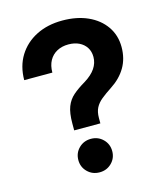

<svg xmlns="http://www.w3.org/2000/svg" viewBox="-112 -823 788 917"><g transform="rotate(-15 282.5 -364.5)"><path d="M201.2 -216.3V-250.5Q201.2 -302.2 213.1 -333Q225.1 -363.8 249 -384.5Q272.9 -405.3 309.6 -426.8Q345.7 -449.2 363.3 -475.3Q380.9 -501.5 380.9 -531.7Q380.9 -558.6 368.2 -578.4Q355.5 -598.1 333 -609.1Q310.5 -620.1 280.3 -620.1Q248 -620.1 223.6 -606.9Q199.2 -593.8 185.5 -569.1Q171.9 -544.4 171.9 -509.8H32.7Q33.2 -579.1 64.9 -630.1Q96.7 -681.2 152.6 -709.5Q208.5 -737.8 281.7 -737.8Q353 -737.8 407.2 -713.4Q461.4 -689 492.2 -644.8Q522.9 -600.6 522.9 -542.5Q522.9 -485.8 497.3 -442.1Q471.7 -398.4 422.9 -366.7Q393.1 -347.2 372.3 -330.3Q351.6 -313.5 341.1 -293.2Q330.6 -272.9 330.6 -243.2V-216.3ZM267.6 8.8Q231.9 8.8 207.8 -15.1Q183.6 -39.1 183.6 -73.7Q183.6 -108.9 207.8 -132.8Q231.9 -156.7 267.6 -156.7Q302.7 -156.7 326.9 -132.8Q351.1 -108.9 351.1 -73.7Q351.1 -39.1 326.9 -15.1Q302.7 8.8 267.6 8.8Z"/></g></svg>

Font: Inter 28pt
Style: Bold
Weight: 700
Designer: Rasmus Andersson
Foundry: rsms
Version: Version 4.001;git-66647c0bb